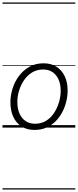

<svg xmlns="http://www.w3.org/2000/svg" viewBox="-20 -1030 628 1550"><path d="M259 19Q198 19 154 -9Q110 -37 87 -87.5Q64 -138 64 -204Q64 -261 82 -317Q100 -373 134.5 -418.5Q169 -464 218.5 -491.5Q268 -519 332 -519Q392 -519 435.5 -491.5Q479 -464 502.5 -414.5Q526 -365 526 -300Q526 -256 515 -210.5Q504 -165 482.5 -124Q461 -83 429 -51Q397 -19 354.5 0Q312 19 259 19ZM263 -31Q313 -31 351.5 -54.5Q390 -78 416 -117.5Q442 -157 456 -204Q470 -251 470 -297Q470 -349 453 -387.5Q436 -426 404.5 -447.5Q373 -469 328 -469Q279 -469 240.5 -446Q202 -423 175 -384Q148 -345 134 -298.5Q120 -252 120 -206Q120 -154 137 -114.5Q154 -75 186 -53Q218 -31 263 -31ZM0 490H588V500H0ZM0 -20H588V0H0ZM0 -505H588V-500H0ZM0 -1010H588V-1000H0Z"/></svg>

Font: Playwrite ZA Guides
Style: Regular
Weight: 400
Designer: Veronika Burian, José Scaglione
Foundry: TypeTogether
Version: Version 1.003